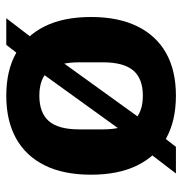

<svg xmlns="http://www.w3.org/2000/svg" viewBox="-4 -580 594 627"><g transform="rotate(-90 293.5 -267.0)"><path d="M294 10Q212 10 154.5 -22Q97 -54 66.5 -116Q36 -178 36 -267Q36 -357 66.5 -418.5Q97 -480 154.5 -512Q212 -544 294 -544Q376 -544 433 -512Q490 -480 520.5 -418.5Q551 -357 551 -267Q551 -178 520.5 -116Q490 -54 433 -22Q376 10 294 10ZM294 -98Q350 -98 376.5 -129.5Q403 -161 403 -228V-306Q403 -374 376.5 -405Q350 -436 294 -436Q238 -436 211 -405Q184 -374 184 -306V-228Q184 -161 211 -129.5Q238 -98 294 -98ZM40 10 135 -114H141L397 -469H402L460 -544H547L452 -420H446L190 -65H185L127 10Z"/></g></svg>

Font: Mozilla Headline ExtraLight
Style: Regular
Weight: 200
Designer: Studio DRAMA
Foundry: Studio DRAMA
Version: Version 1.000